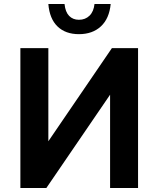

<svg xmlns="http://www.w3.org/2000/svg" viewBox="-20 -941 792 961"><path d="M82 -700H222V-234L540 -700H671V0H531V-467L212 0H82ZM303 -921Q307 -881 326 -861.5Q345 -842 375 -842Q407 -842 428 -862.5Q449 -883 453 -921H534Q527 -848 485 -809Q443 -770 375 -770Q308 -770 268 -808.5Q228 -847 222 -921Z"/></svg>

Font: Moderustic SemiBold
Style: Regular
Weight: 600
Designer: Tural Alisoy
Foundry: TAFT Foundry
Version: Version 2.120